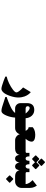

<svg xmlns="http://www.w3.org/2000/svg" viewBox="-162 -1439 641 2655"><g transform="rotate(90 158.5 -111.5)"><path d="M59 189.3Q80 189.3 99.7 171.8Q119.3 154.3 133.3 127.3Q147.3 100.3 158 68.7Q168.7 37 174 8Q179.3 -21 179.3 -42Q179.3 -67.3 175.2 -90.7Q171 -114 164.5 -131Q158 -148 150 -162.7Q142 -177.3 134 -187Q126 -196.7 119.5 -203.5Q113 -210.3 108.7 -213.3L104.7 -216.3L40 -110.3Q40 -110.3 61.7 -89.7Q108.7 -41.3 108.7 -17.7Q108.7 0.7 71.7 29.7Q34.7 58.7 -17.3 83.5Q-69.3 108.3 -110 116.3V135.3Q-110 135.3 -50.7 158.7Q31.3 189.3 59 189.3ZM-1149 -9Z M326.7 -201.3Q339.7 -201.3 358.2 -187.3Q376.7 -173.3 388.7 -159.3L400.7 -145.3H331.3Q320 -145.3 309.8 -152Q299.7 -158.7 299.7 -172Q299.7 -201.3 326.7 -201.3ZM382.3 185Q408.3 172.3 431 115Q453.7 57.7 456.7 0H556V-145.3H466Q463.7 -180 448.5 -207.3Q433.3 -234.7 408.3 -249.8Q383.3 -265 353 -265Q303 -265 280.2 -238.7Q257.3 -212.3 257.3 -169.3V-73Q257.3 -42.7 278.7 -21.3Q300 0 330.3 0H392.3Q384.3 15.3 358.8 33Q333.3 50.7 302.7 64.8Q272 79 242.2 91Q212.3 103 192.7 109.7L172.7 116.3V135.3Q173 135.3 305 178Q361 195.3 382.3 185Z M601.3 0Q631.3 0 655 -18.3Q678.7 -36.7 686.7 -65Q694.7 -36.7 718.2 -18.3Q741.7 0 771.7 0H885.7V-145.3H749.3Q753.3 -149 758.2 -155Q763 -161 769 -170Q775 -179 779.8 -188.7Q784.7 -198.3 787.3 -209Q790 -219.7 789.8 -229.5Q789.7 -239.3 784 -248.3Q778.3 -257.3 767.7 -263.8Q757 -270.3 737.8 -274.3Q718.7 -278.3 692.3 -278.3Q673 -278.3 655.2 -274.7Q637.3 -271 626 -265.8Q614.7 -260.7 606 -255.3Q597.3 -250 593.7 -246.3L589.7 -242.7V-187Q605 -187 619 -174.7Q633 -162.3 639.7 -145.3H509.7V0Z M1034.7 -236 1074.7 -274.7 1113.3 -236H1123.3L1169 -280V-289.3L1123.3 -333H1113.3L1074.7 -294.7L1034.7 -333H1024.7L980.7 -289.3V-280L1024.7 -236ZM1069 -315H1079L1124.7 -359V-368.3L1079 -412H1069L1025.3 -368.3V-359ZM1183.3 -64.7Q1183.7 -62 1184.5 -57.7Q1185.3 -53.3 1190.8 -42.2Q1196.3 -31 1204.7 -22.5Q1213 -14 1229.8 -7Q1246.7 0 1268.7 0H1317V-145.3H1232Q1211.3 -145.7 1211 -159.3V-198.3H1162Q1161 -196.3 1162.3 -184.5Q1163.7 -172.7 1155.7 -158.8Q1147.7 -145 1131.3 -145Q1121.7 -145 1115.2 -150.5Q1108.7 -156 1106.2 -163.8Q1103.7 -171.7 1102.8 -179.5Q1102 -187.3 1102.3 -192.7L1102.7 -198.3H1053.7Q1054 -196 1054.2 -192.5Q1054.3 -189 1053.5 -179.8Q1052.7 -170.7 1050 -163.7Q1047.3 -156.7 1040.3 -150.8Q1033.3 -145 1023 -145Q1013.3 -145 1006.8 -150.5Q1000.3 -156 997.8 -163.8Q995.3 -171.7 994.3 -179.5Q993.3 -187.3 993.7 -192.7L994 -198.3H945.3V-159.3Q945.3 -153 940.3 -149.2Q935.3 -145.3 924.3 -145.3H839V0H888Q904 0 917.3 -3.7Q930.7 -7.3 939.2 -13Q947.7 -18.7 954.3 -25.5Q961 -32.3 964.3 -39.3Q967.7 -46.3 969.8 -52Q972 -57.7 972.3 -61.3L973 -64.7Q973 -62 973.2 -57.7Q973.3 -53.3 976 -42.2Q978.7 -31 983.3 -22.3Q988 -13.7 998.7 -6.7Q1009.3 0.3 1024 0.3Q1038 0.3 1048.7 -6.3Q1059.3 -13 1064.7 -22.5Q1070 -32 1073.3 -41.3Q1076.7 -50.7 1077.7 -57.3L1078.3 -64Q1078.3 -62.7 1078.7 -60.3Q1079 -58 1080.5 -51.3Q1082 -44.7 1084 -38.7Q1086 -32.7 1090.3 -25.2Q1094.7 -17.7 1100 -12.3Q1105.3 -7 1113.8 -3.3Q1122.3 0.3 1132.3 0.3Q1147 0.3 1157.7 -6.3Q1168.3 -13 1173 -22.5Q1177.7 -32 1180.3 -41.7Q1183 -51.3 1183 -58Z M1301 124H1311L1356.7 80V70.7L1311 27H1301L1257.3 70.7V80ZM1270.3 0H1340.7Q1377.3 0 1403.5 -26.2Q1429.7 -52.3 1429.7 -89L1429.3 -211.3Q1429.3 -224.3 1426 -238.5Q1422.7 -252.7 1418 -263.3Q1413.3 -274 1408.5 -282.7Q1403.7 -291.3 1400.5 -296Q1397.3 -300.7 1397.3 -300.7L1321.3 -241Q1323.7 -239 1327.3 -235.7Q1331 -232.3 1340.5 -221.5Q1350 -210.7 1357.2 -200Q1364.3 -189.3 1370.3 -174.2Q1376.3 -159 1376.3 -145.3H1270.3Z"/></g></svg>

Font: Jomhuria
Style: Regular
Weight: 400
Designer: Arabic design by Kourosh Beigpour, Latin design by Eben Sorkin, engineering by Lasse Fister and Khaled Hosney
Version: Version 1.0010